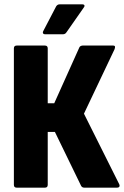

<svg xmlns="http://www.w3.org/2000/svg" viewBox="-20 -865 571 885"><path d="M57 0Q44 0 44 -13V-642Q44 -655 57 -655H187Q200 -655 200 -642V-389H230L346 -647Q348 -651 352.5 -653Q357 -655 361 -655H501Q509 -655 510 -650.5Q511 -646 508 -638L367 -341L529 -17Q533 -9 530 -4.5Q527 0 520 0H369Q365 0 361 -1.5Q357 -3 354 -8L233 -257H200V-13Q200 0 187 0ZM187 -707Q181 -707 178.5 -711.5Q176 -716 179 -721L239 -836Q245 -845 255 -845H360Q367 -845 369 -840.5Q371 -836 366 -830L287 -717Q281 -707 270 -707Z"/></svg>

Font: Sofia Sans Condensed Black
Style: Regular
Weight: 900
Designer: Botio Nikoltchev, Ani Petrova
Foundry: lettersoup
Version: Version 4.101